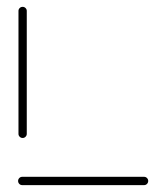

<svg xmlns="http://www.w3.org/2000/svg" viewBox="-20 -538 474 558"><path d="M410.7 -12.2Q410.7 -7 407.2 -3.5Q403.7 0 398.9 0H44.4Q39.6 0 36.1 -3.5Q32.6 -7 32.6 -12.2Q32.6 -17 36.1 -20.6Q39.6 -24.1 44.4 -24.1H398.9Q403.7 -24.1 407.2 -20.6Q410.7 -17 410.7 -12.2ZM45.9 -137Q40.7 -137 37.2 -140.6Q33.7 -144.1 33.7 -148.9V-506.3Q33.7 -511.1 37.2 -514.6Q40.7 -518.1 45.9 -518.1Q50.7 -518.1 54.3 -514.6Q57.8 -511.1 57.8 -506.3V-148.9Q57.8 -144.1 54.3 -140.6Q50.7 -137 45.9 -137Z"/></svg>

Font: 26F Galaxy Sans Thin
Style: Regular
Weight: 100
Designer: C₂₉H₂₅N₃O₅
Version: Version 1.100